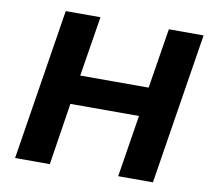

<svg xmlns="http://www.w3.org/2000/svg" viewBox="-78 -794 973 882"><g transform="rotate(10 408.5 -352.5)"><path d="M47 0 159 -705H321L276 -425H595L640 -705H802L690 0H528L574 -289H254L209 0Z"/></g></svg>

Font: Nunito Sans 8pt ExtraBold
Style: Italic
Weight: 800
Italic angle: -9°
Version: Version 3.101;gftools[0.9.27]